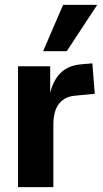

<svg xmlns="http://www.w3.org/2000/svg" viewBox="-20 -768 423 788"><path d="M54 0V-496H186V-379H184Q196 -435 227 -467Q258 -499 312 -504L359 -508L369 -383L285 -375Q245 -371 222 -342Q199 -313 199 -255V0ZM157 -558 239 -748H379L254 -558Z"/></svg>

Font: Nunito Sans 10pt Condensed ExtraBold
Style: Regular
Weight: 800
Width: 3
Designer: Vernon Adams
Foundry: Vernon Adams
Version: Version 3.101;gftools[0.9.27]